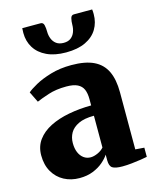

<svg xmlns="http://www.w3.org/2000/svg" viewBox="-120 -878 786 971"><g transform="rotate(-15 273.5 -392.0)"><path d="M176 11Q131 11 95 -8.2Q59 -27.5 38 -63.8Q17 -100 17 -150Q17 -196.5 41.8 -230.2Q66.5 -264 109.8 -285.8Q153 -307.5 208.8 -318Q264.5 -328.5 326.5 -329V-362Q326.5 -392.5 317.8 -412.8Q309 -433 288 -443.5Q267 -454 229.5 -454Q175.5 -454 134.5 -440.5Q93.5 -427 71 -417L43.5 -473Q58 -486 91.2 -504.5Q124.5 -523 173.2 -537.5Q222 -552 282 -552Q354 -552 398.5 -530.8Q443 -509.5 463.8 -466Q484.5 -422.5 484.5 -355.5V-56.5L531 -53V-5Q519.5 -2.5 497.2 1Q475 4.5 449 7.2Q423 10 400 10Q363 10 348 0.2Q333 -9.5 333 -40.5V-69.5Q322 -52 300 -33Q278 -14 246.8 -1.5Q215.5 11 176 11ZM257 -76Q273.5 -76 293.8 -85Q314 -94 326.5 -108.5V-275Q275.5 -275 245 -260.2Q214.5 -245.5 201 -221.8Q187.5 -198 187.5 -169Q187.5 -140.5 196.2 -119.8Q205 -99 220.8 -87.5Q236.5 -76 257 -76ZM187 -796.5Q201 -796.5 204.5 -781Q208 -765.5 208 -747.5Q208 -727.5 215 -709.8Q222 -692 236.8 -681.2Q251.5 -670.5 275 -670.5Q298 -670.5 312.2 -681.2Q326.5 -692 333.2 -709.8Q340 -727.5 340 -747.5Q340 -765.5 343.8 -781Q347.5 -796.5 361.5 -796.5H457Q458 -792 458.2 -784.2Q458.5 -776.5 458.5 -771.5Q458.5 -728 438 -693.8Q417.5 -659.5 376.5 -640Q335.5 -620.5 274.5 -620.5Q215 -620.5 173.8 -640Q132.5 -659.5 111.2 -693.8Q90 -728 90 -771.5Q90 -778 90.5 -784.2Q91 -790.5 91 -796.5Z"/></g></svg>

Font: Merriweather 60pt Black
Style: Regular
Weight: 900
Version: Version 2.100